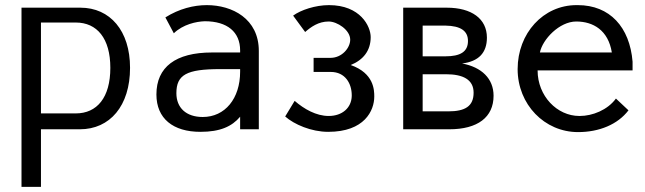

<svg xmlns="http://www.w3.org/2000/svg" viewBox="-20 -505 2519 750"><path d="M276 -62H140V-417H276C359 -417 411 -355 411 -240C411 -124 359 -62 276 -62ZM294 -475H64V225H140V0H292C409 0 488 -91 488 -240C488 -385 410 -475 294 -475Z M991 -306C991 -432 887 -485 788 -485C737 -485 680 -471 626 -437L659 -375C695 -410 747 -421 780 -422C868 -422 918 -380 918 -308V-300H808C666 -300 591 -243 591 -136C591 -42 656 10 763 10C840 10 886 -11 918 -49V0H991ZM918 -235V-225C918 -120 859 -48 772 -48C707 -48 669 -84 669 -141C669 -213 709 -235 839 -235Z M1205 -224H1272C1329 -224 1354 -178 1354 -133V-130C1353 -84 1317 -52 1264 -52C1215 -52 1168 -79 1131 -111L1094 -50C1129 -19 1196 10 1262 10C1404 10 1442 -73 1442 -128C1442 -153 1441 -219 1350 -251C1399 -271 1428 -307 1428 -360C1428 -402 1388 -485 1265 -485C1212 -485 1155 -466 1125 -444L1172 -380C1195 -400 1224 -421 1264 -421C1297 -421 1348 -388 1348 -350C1348 -318 1316 -279 1271 -279H1205Z M1631 -215H1722C1789 -215 1830 -194 1830 -143C1830 -90 1797 -70 1731 -70H1631ZM1631 -405H1720C1780 -404 1808 -384 1808 -345C1808 -302 1777 -285 1720 -285H1631ZM1555 -475V0H1735C1846 0 1908 -47 1908 -131C1908 -198 1861 -243 1785 -257C1850 -265 1882 -299 1882 -358C1882 -432 1822 -475 1725 -475Z M2386 -120C2353 -75 2294 -52 2245 -52H2243C2156 -52 2080 -130 2080 -230H2451V-264C2440 -399 2362 -485 2237 -485H2232C2102 -485 2002 -375 2002 -235C2002 -97 2107 11 2238 11C2321 11 2393 -19 2435 -74ZM2089 -300C2099 -351 2165 -421 2231 -421C2297 -421 2356 -387 2370 -300Z"/></svg>

Font: Mint Spirit
Style: Regular
Weight: 400
Designer: HARENDAL Hirwen
Foundry: Arkandis Digital Foundry.
Version: Version 1.004;FFEdit